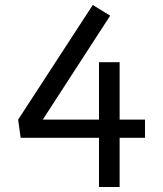

<svg xmlns="http://www.w3.org/2000/svg" viewBox="-20 -751 656 772"><path d="M378 -197H63L53 -270L353 -731L423 -688L152 -270H378V-501H461V-270H563V-197H461V1H378Z"/></svg>

Font: SUITE Medium
Style: Regular
Weight: 500
Designer: Sun
Foundry: Sun
Version: Version 2.040